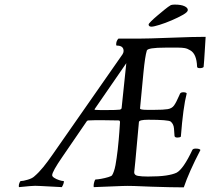

<svg xmlns="http://www.w3.org/2000/svg" viewBox="-20 -808 911 832"><path d="M776.4 3.9Q724.6 3.9 636.7 1Q592.8 -1 561 -2Q529.3 -2.9 509.8 -2L386.7 2.9Q385.7 2 385.7 -2.9Q385.7 -10.7 388.7 -20.5Q391.6 -30.3 394.5 -30.3Q402.3 -30.3 418.5 -33.2Q434.6 -36.1 449.2 -40.5Q463.9 -44.9 465.8 -48.8Q469.7 -54.7 473.6 -65.9Q477.5 -77.1 480.5 -92.8Q483.4 -109.4 485.4 -123.5Q487.3 -137.7 490.2 -160.2Q495.1 -206.1 497.1 -235.4Q499 -264.6 500 -278.3Q500 -286.1 494.1 -286.1L427.7 -287.1Q408.2 -287.1 391.6 -287.1Q375 -287.1 362.3 -286.1Q359.4 -286.1 356.4 -283.2L250 -127.9Q228.5 -96.7 217.3 -76.7Q206.1 -56.6 206.1 -48.8Q206.1 -43 215.3 -37.1Q224.6 -31.2 236.8 -27.3Q249 -23.4 255.9 -23.4Q256.8 -23.4 256.8 -21.5Q256.8 -11.7 248 2.9L156.2 -2Q131.8 -3.9 108.4 -1.5Q85 1 62.5 2.9Q61.5 2 61.5 -2.9Q61.5 -8.8 64.5 -16.1Q67.4 -23.4 70.3 -23.4Q80.1 -23.4 100.1 -29.3Q120.1 -35.2 128.9 -43.9Q148.4 -60.5 167.5 -84Q186.5 -107.4 206.1 -135.7L510.7 -572.3Q515.6 -580.1 515.6 -586.9Q515.6 -610.4 486.3 -610.4Q483.4 -610.4 483.4 -615.2Q483.4 -630.9 493.2 -640.6H578.1Q598.6 -640.6 633.8 -641.6Q668.9 -642.6 719.7 -644.5Q770.5 -646.5 808.1 -647.5Q845.7 -648.4 871.1 -648.4L867.2 -585Q866.2 -563.5 864.7 -546.4Q863.3 -529.3 862.3 -517.6Q857.4 -512.7 845.7 -512.7Q834 -512.7 834 -519.5Q832 -574.2 804.7 -589.8Q792 -597.7 780.3 -599.6Q768.6 -601.6 753.9 -601.6H696.3Q620.1 -601.6 616.2 -588.9Q608.4 -563.5 601.6 -493.2L586.9 -338.9V-337.9Q586.9 -332 617.2 -332H649.4Q688.5 -332 706.5 -335Q724.6 -337.9 733.9 -350.6Q743.2 -363.3 755.9 -392.6L759.8 -401.4Q762.7 -408.2 774.4 -408.2Q786.1 -408.2 789.1 -403.3Q781.2 -373 774.9 -326.2Q768.6 -279.3 763.7 -215.8Q758.8 -211.9 749 -211.9Q737.3 -211.9 736.3 -218.8Q735.4 -232.4 733.9 -251.5Q732.4 -270.5 719.7 -281.2Q709 -289.1 622.1 -289.1Q583 -289.1 582 -279.3L566.4 -108.4Q564.5 -86.9 563 -75.2Q561.5 -63.5 561.5 -61.5Q561.5 -48.8 577.6 -45.9Q593.8 -43 621.1 -43Q669.9 -43 699.2 -47.4Q728.5 -51.8 745.1 -59.6Q774.4 -75.2 813.5 -158.2Q816.4 -164.1 828.1 -164.1Q844.7 -164.1 848.6 -158.2Q798.8 -62.5 776.4 3.9ZM443.4 -331.1Q462.9 -331.1 477.1 -331.5Q491.2 -332 501 -333L506.8 -337.9L527.3 -534.2L390.6 -335.9Q388.7 -332 391.6 -332Q401.4 -331.1 414.1 -331.1Q426.8 -331.1 443.4 -331.1ZM636.7 -692.4Q624 -692.4 624 -702.1Q624 -705.1 634.8 -715.8Q645.5 -726.6 661.1 -739.7Q676.8 -752.9 692.9 -766.1Q709 -779.3 720.7 -786.1Q728.5 -788.1 737.3 -788.1Q764.6 -788.1 779.3 -781.2Q793.9 -774.4 793.9 -764.6Q793.9 -755.9 773.4 -744.1Q752.9 -732.4 724.6 -720.2Q696.3 -708 670.9 -700.2Q645.5 -692.4 636.7 -692.4Z"/></svg>

Font: Crimson Text
Style: Italic
Weight: 400
Italic angle: -11°
Designer: Sebastian Kosch
Foundry: Sebastian Kosch
Version: Version 1.100; ttfautohint (v1.8.4)